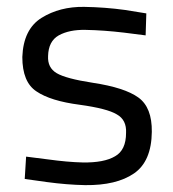

<svg xmlns="http://www.w3.org/2000/svg" viewBox="-20 -530 505 559"><path d="M406 -491Q402 -492 344 -501Q286 -509 225 -510Q154 -511 101 -478Q48 -445 45 -364Q45 -291 86 -264Q127 -236 212 -225Q292 -214 320 -197Q349 -181 347 -143Q347 -93 315 -75Q283 -56 221 -57Q177 -58 119 -66Q62 -73 56 -74L52 -9Q57 -8 116 0Q175 8 228 9Q319 10 370 -25Q421 -60 422 -146Q423 -217 383 -246Q343 -275 250 -289Q172 -301 145 -317Q118 -333 120 -367Q121 -410 151 -427Q182 -444 229 -443Q282 -442 341 -435Q399 -428 404 -427Z"/></svg>

Font: RazerF5
Style: Regular
Weight: 400
Foundry: Razer Inc.
Version: Version 2